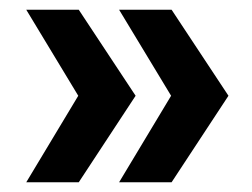

<svg xmlns="http://www.w3.org/2000/svg" viewBox="-20 -459 519 395"><path d="M142 -84H34L141 -262L34 -439H142L259 -262ZM333 -84H225L332 -262L225 -439H333L450 -262Z"/></svg>

Font: Montserrat Medium
Style: Regular
Weight: 500
Designer: Julieta Ulanovsky
Foundry: Julieta Ulanovsky
Version: Version 6.001